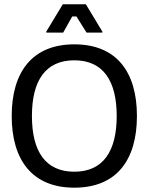

<svg xmlns="http://www.w3.org/2000/svg" viewBox="-20 -870 698 902"><path d="M276.7 -716.7 319.2 -792.5H339.2L386.7 -716.7H460.8V-721.7L383.3 -850H275L197.5 -721.7V-716.7ZM329.2 11.7C528.3 11.7 623.3 -119.2 623.3 -325C623.3 -530.8 528.3 -661.7 329.2 -661.7C130.8 -661.7 35 -530.8 35 -325C35 -119.2 130.8 11.7 329.2 11.7ZM329.2 -63.3C193.3 -63.3 130 -159.2 130 -325C130 -490.8 193.3 -586.7 329.2 -586.7C464.2 -586.7 528.3 -490.8 528.3 -325C528.3 -159.2 464.2 -63.3 329.2 -63.3Z"/></svg>

Font: Familjen Grotesk
Style: Regular
Weight: 400
Designer: Anders Wikstroem, Jonas Baeckman, Matilda Gysing, Kristian Moeller
Foundry: Familjen STHLM AB
Version: Version 2.000